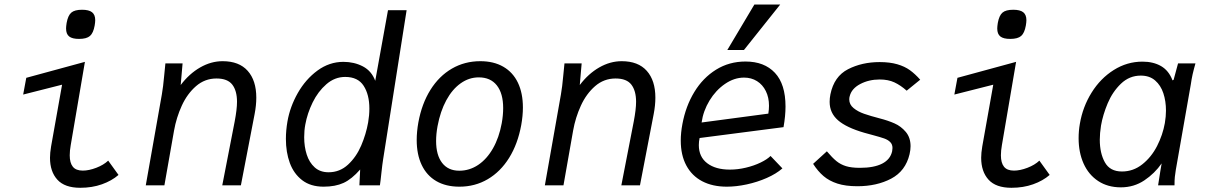

<svg xmlns="http://www.w3.org/2000/svg" viewBox="-20 -836 5440 866"><path d="M205.5 -124.5Q205.5 -146 210.5 -176L260 -454L84.5 -409.5L98.5 -485L363 -557L299 -181.5Q294.5 -156 294.5 -135.5Q294.5 -101.5 308.5 -84Q322.5 -66.5 353.5 -66.5Q381 -66.5 414.2 -79.2Q447.5 -92 468 -111.5L514.5 -47Q484 -20.5 439.8 -4.8Q395.5 11 342 11Q272 11 238.8 -25.5Q205.5 -62 205.5 -124.5ZM278 -707.5Q278 -716.5 280.5 -732.5Q286.5 -766 301.5 -779Q316.5 -792 350 -792Q381 -792 395.2 -780.8Q409.5 -769.5 409.5 -745Q409.5 -736 407 -721Q401 -687 385.8 -673.8Q370.5 -660.5 336.5 -660.5Q306 -660.5 292 -671.5Q278 -682.5 278 -707.5Z M720.5 -494.5Q724 -532 726 -550H803.5L795 -452.5Q833.5 -503.5 882.8 -531.8Q932 -560 984 -560Q1058.5 -560 1097.2 -516.5Q1136 -473 1136 -395.5Q1136 -361 1128.5 -322L1066.5 0H982.5L1038.5 -288Q1049 -343 1049 -377Q1049 -426.5 1027.8 -454.2Q1006.5 -482 956.5 -482Q904 -482 864.2 -447.5Q824.5 -413 800 -359.5Q775.5 -306 765 -247L721.5 0H637.5L710 -410Q716 -443.5 720.5 -494.5Z M1269.5 -209.5Q1269.5 -247.5 1276.5 -288Q1288 -354.5 1323.2 -416.5Q1358.5 -478.5 1412 -517.8Q1465.5 -557 1529 -557Q1577.5 -557 1616.8 -536.5Q1656 -516 1672.5 -471.5L1730 -790H1814L1708 -117Q1704.5 -95.5 1700.5 -58Q1696.5 -19 1693.5 0H1601L1604.5 -71.5Q1566.5 -28 1529.5 -11Q1492.5 6 1439.5 6Q1381 6 1343 -23.2Q1305 -52.5 1287.2 -101Q1269.5 -149.5 1269.5 -209.5ZM1640.5 -284Q1646 -316 1646 -346.5Q1646 -409 1620.2 -449Q1594.5 -489 1537 -489Q1490 -489 1452.2 -456.2Q1414.5 -423.5 1390.2 -374Q1366 -324.5 1357 -274Q1352 -247.5 1352 -217Q1352 -174.5 1363.5 -138.8Q1375 -103 1399.5 -81Q1424 -59 1462 -59Q1512.5 -59 1549.8 -93.5Q1587 -128 1609 -179.2Q1631 -230.5 1640.5 -284Z M1859.5 -204.5Q1859.5 -242 1867 -284Q1882.5 -368.5 1921.5 -430.8Q1960.5 -493 2018.2 -526.5Q2076 -560 2146.5 -560Q2207 -560 2250.2 -535Q2293.5 -510 2316 -463Q2338.5 -416 2338.5 -351Q2338.5 -314 2331 -272Q2315.5 -187 2276.5 -124.2Q2237.5 -61.5 2180 -27.8Q2122.5 6 2052 6Q1991 6 1947.8 -19.2Q1904.5 -44.5 1882 -92Q1859.5 -139.5 1859.5 -204.5ZM2243 -280Q2249.5 -316 2249.5 -348.5Q2249.5 -414.5 2221 -450.8Q2192.5 -487 2139.5 -487Q2095.5 -487 2057.8 -460.2Q2020 -433.5 1993 -383.8Q1966 -334 1953.5 -267Q1947 -231.5 1947 -200Q1947 -136.5 1974.2 -101.2Q2001.5 -66 2051.5 -66Q2097.5 -66 2136.8 -92.2Q2176 -118.5 2203.5 -166.8Q2231 -215 2243 -280Z M2520.5 -494.5Q2524 -532 2526 -550H2603.5L2595 -452.5Q2633.5 -503.5 2682.8 -531.8Q2732 -560 2784 -560Q2858.5 -560 2897.2 -516.5Q2936 -473 2936 -395.5Q2936 -361 2928.5 -322L2866.5 0H2782.5L2838.5 -288Q2849 -343 2849 -377Q2849 -426.5 2827.8 -454.2Q2806.5 -482 2756.5 -482Q2704 -482 2664.2 -447.5Q2624.5 -413 2600 -359.5Q2575.5 -306 2565 -247L2521.5 0H2437.5L2510 -410Q2516 -443.5 2520.5 -494.5Z M3050.5 -202Q3050.5 -237.5 3058 -277Q3073 -357.5 3111.8 -421.2Q3150.5 -485 3209.8 -521.8Q3269 -558.5 3342.5 -558.5Q3427.5 -558.5 3475.2 -507.5Q3523 -456.5 3523 -355.5Q3523 -313.5 3514 -262.5L3135.5 -213.5Q3132 -197.5 3132 -181.5Q3132 -128.5 3169.8 -99.8Q3207.5 -71 3272 -71Q3308 -71 3344.5 -79.8Q3381 -88.5 3410.5 -102.8Q3440 -117 3455.5 -132.5L3509 -76.5Q3481 -52 3438.2 -33.2Q3395.5 -14.5 3348 -4.2Q3300.5 6 3258.5 6Q3194 6 3147.2 -18.5Q3100.5 -43 3075.5 -89.8Q3050.5 -136.5 3050.5 -202ZM3448.5 -359Q3448.5 -396.5 3434.2 -425.2Q3420 -454 3394.5 -470Q3369 -486 3336 -486Q3291.5 -486 3250 -457.5Q3208.5 -429 3180.2 -382.5Q3152 -336 3144.5 -283.5L3445.5 -323.5Q3448.5 -342.5 3448.5 -359ZM3260.5 -610.5 3382.5 -815.5H3499L3335.5 -610.5Z M3647.5 -97 3709.5 -153.5Q3734 -124.5 3752.8 -109.2Q3771.5 -94 3796 -86.5Q3820.5 -79 3858.5 -79Q3922 -79 3959 -98Q3996 -117 4004 -154Q4005.5 -162.5 4005.5 -168.5Q4005.5 -185 3995.2 -195.2Q3985 -205.5 3968 -211.5Q3951 -217.5 3917.5 -226.5Q3898 -231.5 3879 -237Q3797.5 -260.5 3759.8 -293.5Q3722 -326.5 3722 -376.5Q3722 -393.5 3725.5 -410.5Q3742 -491.5 3805 -523.8Q3868 -556 3947.5 -556Q3993.5 -556 4027 -546.2Q4060.5 -536.5 4084 -519.5Q4107.5 -502.5 4130.5 -476.5L4069.5 -427Q4042 -451.5 4014 -464.5Q3986 -477.5 3948 -477.5Q3899 -477.5 3860 -457Q3821 -436.5 3812.5 -402Q3810.5 -395.5 3810.5 -387.5Q3810.5 -364.5 3830 -348.5Q3849.5 -332.5 3877.5 -322.8Q3905.5 -313 3948 -302Q3985 -292.5 4014.5 -279.5Q4044 -266.5 4065.5 -241Q4087 -215.5 4087 -176.5Q4087 -160 4082.5 -140.5Q4064.5 -64.5 3999.5 -30.2Q3934.5 4 3847 4Q3794 4 3757 -8Q3720 -20 3694.5 -41.8Q3669 -63.5 3647.5 -97Z M4405.5 -124.5Q4405.5 -146 4410.5 -176L4460 -454L4284.5 -409.5L4298.5 -485L4563 -557L4499 -181.5Q4494.5 -156 4494.5 -135.5Q4494.5 -101.5 4508.5 -84Q4522.5 -66.5 4553.5 -66.5Q4581 -66.5 4614.2 -79.2Q4647.5 -92 4668 -111.5L4714.5 -47Q4684 -20.5 4639.8 -4.8Q4595.5 11 4542 11Q4472 11 4438.8 -25.5Q4405.5 -62 4405.5 -124.5ZM4478 -707.5Q4478 -716.5 4480.5 -732.5Q4486.5 -766 4501.5 -779Q4516.5 -792 4550 -792Q4581 -792 4595.2 -780.8Q4609.5 -769.5 4609.5 -745Q4609.5 -736 4607 -721Q4601 -687 4585.8 -673.8Q4570.5 -660.5 4536.5 -660.5Q4506 -660.5 4492 -671.5Q4478 -682.5 4478 -707.5Z M4845 -212.5Q4845 -246 4850.5 -277Q4863.5 -354 4903.5 -418.2Q4943.5 -482.5 5003.5 -520.2Q5063.5 -558 5133 -558Q5182 -558 5217 -537.8Q5252 -517.5 5268.5 -473.5L5273.5 -476L5293.5 -550H5372Q5364 -522 5359.2 -500.8Q5354.5 -479.5 5351 -455L5283.5 -70.5Q5280.5 -52 5279 -38Q5277.5 -24 5277.5 0H5203.5Q5205 -11 5208.8 -33.8Q5212.5 -56.5 5214.5 -70L5219.5 -99Q5188.5 -54 5141.5 -22.5Q5094.5 9 5035.5 9Q4976.5 9 4933.2 -19.5Q4890 -48 4867.5 -98.2Q4845 -148.5 4845 -212.5ZM5234 -281Q5239 -311 5239 -337Q5239 -380 5227.2 -415.5Q5215.5 -451 5190.2 -473Q5165 -495 5125.5 -495Q5074 -495 5036 -458.5Q4998 -422 4976.2 -370.2Q4954.5 -318.5 4946 -269.5Q4940.5 -234.5 4940.5 -206Q4940.5 -145 4963.5 -103.8Q4986.5 -62.5 5040.5 -62.5Q5091.5 -62.5 5132.2 -94.8Q5173 -127 5198.8 -177.2Q5224.5 -227.5 5234 -281Z"/></svg>

Font: JuliaMono Italic
Style: Regular
Weight: 400
Italic angle: -9°
Monospace: yes
Designer: cormullion
Foundry: corm
Version: Version 0.049; ttfautohint (v1.8.4)